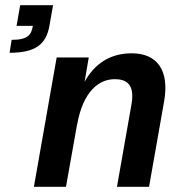

<svg xmlns="http://www.w3.org/2000/svg" viewBox="-20 -722 725 742"><path d="M488 -318 432 0H556L614 -329C636 -452 586 -516 489 -516C405 -516 345 -475 307 -406L323 -500H199L111 0H235L278 -242V-240C301 -370 363 -416 423 -416C463 -416 503 -402 488 -318ZM17 -518C115 -518 158 -549 171 -622L185 -702H58L44 -622H107C101 -588 89 -568 25 -568Z"/></svg>

Font: Uncut Sans Semibold
Style: Italic
Weight: 600
Italic angle: -10°
Designer: Kasper Nordkvist
Foundry: Uncut Type
Version: Version 1.111;FEAKit 1.0